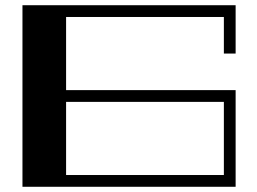

<svg xmlns="http://www.w3.org/2000/svg" viewBox="-20 -715 984 735"><path d="M837 -510V-650H233V-370H882V0H66V-695H882V-510ZM233 -325V-45H837V-325Z"/></svg>

Font: Geostar Fill
Style: Regular
Weight: 400
Designer: Joe Prince
Foundry: Joe Prince
Version: Version 1.002